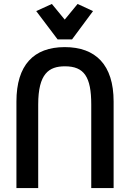

<svg xmlns="http://www.w3.org/2000/svg" viewBox="-20 -950 657 970"><path d="M554 0V-437C554 -623 463 -712 307 -712C150 -712 63 -621 63 -437V0H173V-422C173 -578 227 -615 308 -615C405 -615 441 -562 441 -422V0ZM271 -751H344L450 -894L372 -930L307 -851L242 -930L163 -894Z"/></svg>

Font: Mint Spirit
Style: Bold
Weight: 700
Designer: HARENDAL Hirwen
Foundry: Arkandis Digital Foundry.
Version: Version 1.004;FFEdit